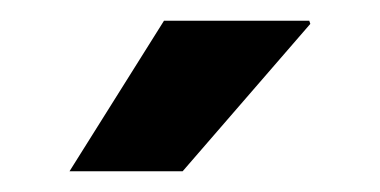

<svg xmlns="http://www.w3.org/2000/svg" viewBox="-20 -740 366 185"><path d="M278 -720 279 -717 156 -575H47L138 -720Z"/></svg>

Font: Chivo ExtraBold
Style: Regular
Weight: 800
Designer: Hector Gatti
Foundry: Omnibus-Type
Version: Version 1.007